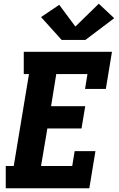

<svg xmlns="http://www.w3.org/2000/svg" viewBox="-20 -1014 640 1034"><path d="M11 0V-120H54L136 -615H108V-735H583L550 -535H438L451 -615H283L255 -442H439L419 -322H235L201 -120H369L382 -200H494L461 0ZM440 -799H312L201 -922L299 -988L386 -871L512 -994L595 -916Z"/></svg>

Font: Iosevka Curly Slab HvExObl
Style: Regular
Weight: 900
Width: 7
Italic angle: -9°
Monospace: yes
Designer: Belleve Invis
Foundry: Belleve Invis
Version: Version 11.1.0; ttfautohint (v1.8.3)